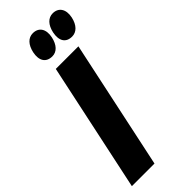

<svg xmlns="http://www.w3.org/2000/svg" viewBox="-298 -967 1003 1003"><g transform="rotate(-45 203.5 -465.5)"><path d="M189 -773C222 -773 247 -799 257 -845C268 -897 246 -931 202 -931C168 -931 143 -905 133 -859C122 -806 143 -773 189 -773ZM335 -773C368 -773 394 -799 404 -845C415 -897 392 -931 349 -931C315 -931 290 -905 280 -859C269 -806 289 -773 335 -773ZM3 0H170L322 -714H155Z"/></g></svg>

Font: Noto Sans ExtraCondensed Black
Style: Italic
Weight: 900
Width: 2
Italic angle: -12°
Designer: Monotype Design Team
Foundry: Monotype Imaging Inc.
Version: Version 2.013